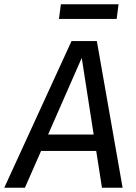

<svg xmlns="http://www.w3.org/2000/svg" viewBox="-52 -882 639 902"><path d="M400 -173H141L65 0H-32L284 -689H403L524 0H427ZM388 -250 332 -610 174 -250ZM225 -793 234 -862H505L496 -793Z"/></svg>

Font: FiraGO
Style: Italic
Weight: 400
Italic angle: -8°
Designer: bBox Type GmbH
Foundry: bBox Type GmbH
Version: Version 1.001